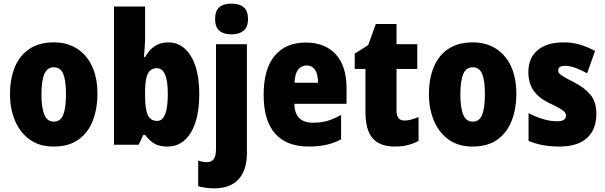

<svg xmlns="http://www.w3.org/2000/svg" viewBox="-20 -796 3328 1056"><path d="M516 -278Q516 -201 491.5 -135Q467 -69 413.5 -29.5Q360 10 275 10Q196 10 142.5 -29Q89 -68 62 -133.5Q35 -199 35 -278Q35 -361 61 -425.5Q87 -490 141 -526.5Q195 -563 277 -563Q348 -563 402 -529.5Q456 -496 486 -432.5Q516 -369 516 -278ZM208 -277Q208 -203 224 -165Q240 -127 276 -127Q313 -127 328 -165Q343 -203 343 -278Q343 -352 328 -389Q313 -426 276 -426Q240 -426 224 -389Q208 -352 208 -277Z M778 -588Q778 -568 776 -541.5Q774 -515 772 -482H778Q822 -563 906 -563Q983 -563 1029.5 -488Q1076 -413 1076 -278Q1076 -143 1029.5 -66.5Q983 10 901 10Q858 10 831 -5Q804 -20 778 -54H768L743 0H607V-760H778ZM843 -421Q809 -421 793.5 -391Q778 -361 778 -297V-267Q778 -195 793 -163Q808 -131 845 -131Q903 -131 903 -280Q903 -421 843 -421Z M1163 -691Q1163 -736 1186 -756Q1209 -776 1253 -776Q1297 -776 1320.5 -756Q1344 -736 1344 -691Q1344 -647 1319.5 -627Q1295 -607 1253 -607Q1210 -607 1186.5 -627Q1163 -647 1163 -691ZM1160 240Q1139 240 1114.5 237Q1090 234 1070 228V87Q1096 96 1119 96Q1142 96 1155 79.5Q1168 63 1168 24V-553H1338V45Q1338 138 1293.5 188.5Q1249 239 1160 240Z M1662 -562Q1767 -562 1826.5 -497.5Q1886 -433 1886 -310V-225H1599Q1601 -121 1701 -121Q1744 -121 1779.5 -131Q1815 -141 1856 -164V-30Q1785 10 1678 10Q1556 10 1493 -61.5Q1430 -133 1430 -274Q1430 -416 1490.5 -489Q1551 -562 1662 -562ZM1667 -436Q1639 -436 1620.5 -414Q1602 -392 1600 -341H1729Q1729 -389 1712.5 -412.5Q1696 -436 1667 -436Z M2205 -133Q2223 -133 2242 -138.5Q2261 -144 2282 -152V-21Q2254 -6 2222.5 2Q2191 10 2151 10Q2070 10 2030 -35Q1990 -80 1990 -182V-417H1931V-501L2005 -548L2047 -664H2161V-553H2275V-417H2161V-187Q2161 -133 2205 -133Z M2820 -278Q2820 -201 2795.5 -135Q2771 -69 2717.5 -29.5Q2664 10 2579 10Q2500 10 2446.5 -29Q2393 -68 2366 -133.5Q2339 -199 2339 -278Q2339 -361 2365 -425.5Q2391 -490 2445 -526.5Q2499 -563 2581 -563Q2652 -563 2706 -529.5Q2760 -496 2790 -432.5Q2820 -369 2820 -278ZM2512 -277Q2512 -203 2528 -165Q2544 -127 2580 -127Q2617 -127 2632 -165Q2647 -203 2647 -278Q2647 -352 2632 -389Q2617 -426 2580 -426Q2544 -426 2528 -389Q2512 -352 2512 -277Z M3260 -170Q3260 -84 3208.5 -37Q3157 10 3057 10Q3011 10 2969.5 3Q2928 -4 2887 -21V-174Q2924 -154 2965.5 -141.5Q3007 -129 3043 -129Q3093 -129 3093 -160Q3093 -170 3086.5 -178.5Q3080 -187 3060 -199Q3040 -211 2999 -230Q2943 -257 2914.5 -298Q2886 -339 2886 -400Q2886 -478 2937.5 -520.5Q2989 -563 3081 -563Q3127 -563 3168 -551Q3209 -539 3253 -516L3209 -393Q3179 -410 3147 -422Q3115 -434 3088 -434Q3050 -434 3050 -409Q3050 -399 3056 -392Q3062 -385 3080.5 -374Q3099 -363 3138 -343Q3195 -314 3227.5 -275Q3260 -236 3260 -170Z"/></svg>

Font: Noto Sans Tamil Condensed Black
Style: Regular
Weight: 900
Width: 3
Designer: Jelle Bosma - Monotype Design Team
Foundry: Monotype Imaging Inc.
Version: Version 2.004; ttfautohint (v1.8.4.7-5d5b)